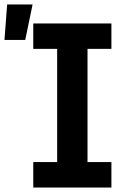

<svg xmlns="http://www.w3.org/2000/svg" viewBox="-74 -840 594 860"><path d="M75 0V-114H182V-621H75V-735H425V-621H318V-114H425V0ZM-54 -661 -42 -820H72L39 -661Z"/></svg>

Font: Iosevka Term Curly Heavy
Style: Regular
Weight: 900
Designer: Belleve Invis
Foundry: Belleve Invis
Version: Version 32.3.0